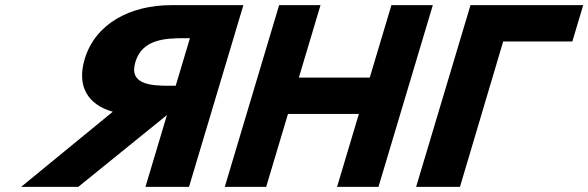

<svg xmlns="http://www.w3.org/2000/svg" viewBox="-20 -723 2271 741"><path d="M919.3 -703.1 709.5 -1.9H541.4L624.3 -279L282.2 -1.9H61.6L415.2 -291.7C319.4 -318.9 275.3 -389.5 306.8 -494.9C348 -632.6 483.7 -703.1 641.1 -703.1ZM658.1 -392 713 -575.6H690.4C617.3 -575.6 528.6 -571.4 502.5 -483.8C476.3 -396.3 562.4 -392 635.4 -392Z M1091.4 -283.2H1365L1280.9 -1.9H1440.7L1650.4 -703.1H1490.6L1407 -423.5H1133.4L1217 -703.1H1057.2L847.5 -1.9H1007.3Z M1922 -562.9 1755.2 -1.9H1586L1795.8 -703.1H2230.8L2188.9 -562.9Z"/></svg>

Font: Hussar
Style: BdSuprExtOblThree
Weight: 700
Foundry: Cannot Into Space Fonts
Version: Version 2.00